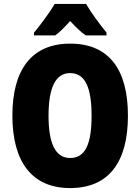

<svg xmlns="http://www.w3.org/2000/svg" viewBox="-20 -947 714 977"><path d="M418 -927H258C237 -889 183 -816 153 -781V-767H261C284 -783 307 -807 337 -840C367 -808 391 -784 416 -767H522V-781C484 -828 444 -882 418 -927ZM631 -358C631 -593 535 -725 337 -725C141 -725 43 -592 43 -359C43 -124 142 10 337 10C535 10 631 -124 631 -358ZM227 -358C227 -500 262 -575 337 -575C413 -575 446 -502 446 -358C446 -214 414 -143 337 -143C262 -143 227 -217 227 -358Z"/></svg>

Font: Noto Sans Armenian Condensed Black
Style: Regular
Weight: 900
Width: 3
Designer: Monotype Design Team
Foundry: Monotype Imaging Inc.
Version: Version 2.008